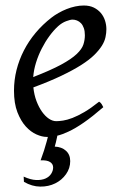

<svg xmlns="http://www.w3.org/2000/svg" viewBox="-20 -477 433 697"><path d="M234.9 107.9Q234.9 133.8 219.7 155.3Q204.6 176.8 180.4 188.7Q156.2 200.7 126.2 200.4Q96.2 200.2 66.9 183.1L65.9 164.1Q91.3 175.8 111.3 176.5Q131.3 177.2 145 171.1Q158.7 165 165.8 153.8Q172.9 142.6 172.9 130.9Q172.9 118.2 161.6 111.1Q150.4 104 127.4 105Q141.1 68.4 149.9 35.2Q151.9 27.3 153.8 20H148.9Q132.8 20 112.3 11Q91.8 2 73.7 -17.8Q55.7 -37.6 43.2 -69.6Q30.8 -101.6 30.8 -147.9Q30.8 -186 40 -222.9Q49.3 -259.8 66.7 -293.7Q84 -327.6 109.4 -357.9Q134.8 -388.2 167 -413.1Q178.2 -421.9 192.4 -429.9Q206.5 -438 221.9 -444.1Q237.3 -450.2 253.2 -453.6Q269 -457 284.2 -457Q305.2 -457 320.6 -449.5Q335.9 -441.9 346.2 -429.7Q356.4 -417.5 361.3 -402.1Q366.2 -386.7 366.2 -371.1Q366.2 -357.4 363 -342.3Q359.9 -327.1 349.9 -311Q339.8 -294.9 322 -277.3Q304.2 -259.8 274.7 -241Q245.1 -222.2 202.6 -201.9Q160.2 -181.6 101.1 -159.7Q104 -132.3 112.5 -109.9Q121.1 -87.4 132.6 -71.3Q144 -55.2 157.5 -46.1Q170.9 -37.1 184.1 -37.1Q194.3 -37.1 209 -39.3Q223.6 -41.5 242.9 -48.8Q262.2 -56.2 286.4 -70.3Q310.5 -84.5 339.8 -107.9Q345.2 -105 349.4 -98.4Q353.5 -91.8 355 -87.9Q314.9 -53.2 284.2 -32Q253.4 -10.7 229 0.5Q206.5 11.2 188 15.6Q188 17.6 187.5 19Q185.1 30.3 182.9 39.8Q180.7 49.3 178.7 55.2Q203.6 56.2 219.2 70.1Q234.9 84 234.9 107.9ZM190.9 -381.8Q174.8 -367.2 159.4 -346.2Q144 -325.2 131.6 -300.8Q119.1 -276.4 110.8 -249.8Q102.5 -223.1 100.6 -197.3Q164.6 -222.2 201.9 -242.4Q239.3 -262.7 258.3 -280.8Q277.3 -298.8 282.7 -315.4Q288.1 -332 288.1 -349.1Q288.1 -364.3 284.2 -375.2Q280.3 -386.2 273.9 -392.8Q267.6 -399.4 259.5 -402.6Q251.5 -405.8 243.2 -405.8Q235.4 -405.8 220.2 -400.1Q205.1 -394.5 190.9 -381.8Z"/></svg>

Font: Gentium Plus Phon
Style: Italic
Weight: 400
Italic angle: -8°
Designer: J. Victor Gaultney, Annie Olsen, Iska Routamaa, Becca Hirsbrunner
Foundry: SIL International
Version: Version 5.000